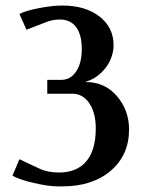

<svg xmlns="http://www.w3.org/2000/svg" viewBox="-20 -662 523 690"><path d="M149.9 -325.2V-375H200.2Q233.4 -375 253.7 -405.3Q273.9 -435.5 273.9 -484.9Q273.9 -537.1 253.7 -564.5Q233.4 -591.8 195.8 -591.8Q170.9 -591.8 149.9 -584L75.2 -555.2L49.8 -611.8Q71.8 -623.5 119.9 -632.8Q168 -642.1 204.1 -642.1Q286.6 -642.1 337.4 -602.8Q388.2 -563.5 388.2 -499Q388.2 -474.1 377.2 -448Q366.2 -421.9 342.5 -399.4Q318.8 -377 288.1 -368.2V-367.2Q356.9 -367.2 400.4 -316.4Q443.8 -265.6 443.8 -196.8Q443.8 -104.5 377.9 -48.3Q312 7.8 204.1 7.8H188Q153.3 7.8 99.6 -4.9Q45.9 -17.6 24.9 -30.8L49.8 -89.8L117.2 -58.1Q149.9 -42 191.9 -42Q256.3 -42 290.3 -82.5Q324.2 -123 324.2 -200.2Q324.2 -256.3 301 -290.8Q277.8 -325.2 240.2 -325.2Z"/></svg>

Font: Resagokr
Style: Bold
Weight: 600
Designer: gluk
Foundry: gluk
Version: Version 0.95